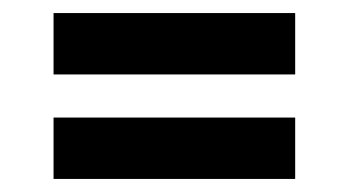

<svg xmlns="http://www.w3.org/2000/svg" viewBox="-20 -424 534 294"><path d="M432 -310H62V-404H432ZM432 -150H62V-244H432Z"/></svg>

Font: Cabin
Style: Bold
Weight: 700
Designer: Pablo Impallari
Foundry: Pablo Impallari. www.impallari.com Igino Marini. www.ikern.com
Version: Version 1.005